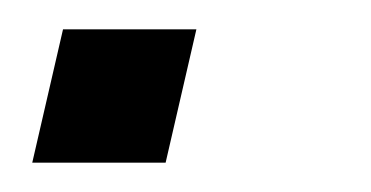

<svg xmlns="http://www.w3.org/2000/svg" viewBox="-20 -111 253 131"><path d="M2 0 23 -91H114L93 0Z"/></svg>

Font: Instrument Sans Condensed
Style: Italic
Weight: 400
Width: 3
Italic angle: -13°
Designer: Rodrigo Fuenzalida
Foundry: fragTYPE
Version: Version 1.000;gftools[0.9.28]